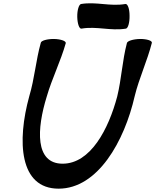

<svg xmlns="http://www.w3.org/2000/svg" viewBox="-20 -1058 932 1153"><path d="M469 -886C561 -902 643 -871 736 -886C749 -888 759 -923 758 -964C758 -1005 747 -1036 733 -1034C641 -1018 559 -1049 467 -1034C454 -1032 443 -997 444 -956C445 -915 456 -884 469 -886ZM225 -801C195 -694 188 -588 156 -481C81 -209 96 75 332 75C567 75 727 -209 789 -481C815 -588 865 -694 892 -801C894 -814 862 -824 821 -824C779 -823 744 -812 742 -799C714 -692 710 -586 684 -479C632 -283 524 -75 356 -75C189 -75 200 -283 261 -479C292 -586 345 -692 375 -799C377 -812 345 -823 304 -824C262 -824 227 -814 225 -801Z"/></svg>

Font: Nupuram Black Oblique
Style: Regular
Weight: 900
Designer: Santhosh Thottingal (santhosh.thottingal@gmail.com)
Foundry: SMC
Version: Version 1.000